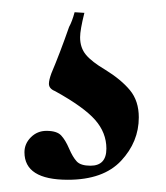

<svg xmlns="http://www.w3.org/2000/svg" viewBox="-20 -19 272 314"><path d="M111 42Q111 59 120.5 70.5Q130 82 152 95Q178 111 192.5 128.5Q207 146 207 173Q207 213 178 244Q149 275 91 275Q20 275 20 230Q20 216 30.5 205.5Q41 195 56 195Q73 195 80 202.5Q87 210 93 224Q99 238 105.5 245Q112 252 128 252Q154 252 154 224Q154 198 135.5 177Q117 156 70 130Q65 128 62.5 125Q60 122 60 118Q60 112 64 101Q78 68 93 25Q98 16 102 1L118 2Q111 30 111 42Z"/></svg>

Font: Cormorant Infant SemiBold
Style: Regular
Weight: 600
Designer: Christian Thalmann (Catharsis Fonts)
Foundry: Catharsis Fonts
Version: Version 4.000